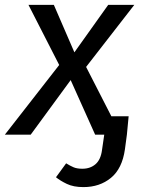

<svg xmlns="http://www.w3.org/2000/svg" viewBox="-52 -547 583 780"><path d="M338.7 0 348.8 -74.7H470.6L463.5 0ZM286.8 213.1Q246.6 213.1 219.5 200.1Q192.4 187.1 175.4 173.1L216.7 116.5Q232.7 126.5 246.7 132.5Q260.7 138.5 282.7 138.5Q314.7 138.5 336.1 120Q357.5 101.6 362.5 61.7L371.5 0H463.5L455.5 59.6Q444.5 137.9 398.8 175.5Q353.1 213.1 286.8 213.1ZM63.7 -527.1H166.8L250.2 -334.4L297.8 -275.1L438.6 0H334.5L235.1 -221.6L188.5 -283ZM387.5 -527.1H493.5L297.8 -275.1L235.1 -221.6L72.8 0H-32.2L188.5 -283L250.2 -334.4Z"/></svg>

Font: Fira Sans Variable
Style: Italic
Weight: 397
Italic angle: -8°
Designer: Carrois Corporate & Edenspiekermann AG
Foundry: Carrois Corporate GbR & Edenspiekermann AG
Version: Version 4.202